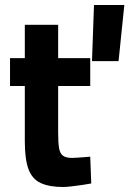

<svg xmlns="http://www.w3.org/2000/svg" viewBox="-20 -734 516 766"><path d="M347 -490 355 -714H476L453 -490ZM231 12Q176 12 142 -4Q108 -20 93.5 -59.5Q79 -99 79 -170V-391H20V-502H79V-635H212V-502H340V-391H212V-205Q212 -166 215.5 -144Q219 -122 231 -113Q243 -104 268 -104Q275 -104 289 -105Q303 -106 317 -107Q331 -108 340 -109L344 -2Q329 1 307.5 4Q286 7 265.5 9.5Q245 12 231 12Z"/></svg>

Font: Cairo Play
Style: Bold
Weight: 700
Version: Version 3.119